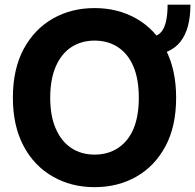

<svg xmlns="http://www.w3.org/2000/svg" viewBox="-20 -771 814 801"><path d="M606.9 -541 596.2 -615.2Q641.6 -615.2 660.4 -648.7Q679.2 -682.1 679.2 -751.5H774.4Q774.4 -547.4 606.9 -541ZM374.5 9.8Q277.3 9.8 200.7 -34.2Q121.6 -79.1 77.6 -163.3Q33.7 -247.6 33.7 -363.3Q33.7 -481.9 78.6 -566.4Q123.5 -649.4 200.4 -693.4Q277.3 -737.3 374.5 -737.3Q471.2 -737.3 548.3 -693.8Q627.4 -648.9 671.1 -564.5Q714.8 -480 714.8 -363.3Q714.8 -244.1 670.4 -161.1Q626 -78.1 549.1 -34.2Q472.2 9.8 374.5 9.8ZM472.2 -153.3Q559.1 -210.9 559.1 -363.3Q559.1 -440.9 536.6 -493.7Q514.2 -546.4 472.4 -574Q430.7 -601.6 374.5 -601.6Q319.3 -601.6 277.3 -574.2Q235.4 -546.4 212.4 -492.9Q189.5 -439.5 189.5 -363.3Q189.5 -286.6 212.9 -233.9Q235.8 -181.2 277.3 -153.6Q318.8 -126 374.5 -126Q430.2 -126 472.2 -153.3Z"/></svg>

Font: Inter Tight Stencil
Style: Bold
Weight: 700
Designer: Rasmus Andersson
Foundry: rsms
Version: Version 3.004;Glyphs 3.1.2 (3151)